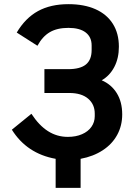

<svg xmlns="http://www.w3.org/2000/svg" viewBox="-20 -750 640 923"><path d="M37 -126.5 131 -203Q167.5 -147 210.8 -119.5Q254 -92 306 -92Q345 -92 374.2 -104.8Q403.5 -117.5 419.5 -140.2Q435.5 -163 435.5 -191.5V-204Q435.5 -248.5 403.5 -275.8Q371.5 -303 313 -303H193.5V-417.5H307Q365.5 -417.5 393 -440Q420.5 -462.5 420.5 -509.5V-531.5Q420.5 -572 391.8 -594Q363 -616 309 -616Q255 -616 219.8 -595.5Q184.5 -575 160 -530L60.5 -593.5Q102 -663.5 162.8 -696.8Q223.5 -730 309 -730Q384.5 -730 439 -705.8Q493.5 -681.5 522.5 -635.5Q551.5 -589.5 551.5 -525.5Q551.5 -470 529.5 -428Q507.5 -386 469 -364Q515.5 -344 541.5 -302Q567.5 -260 567.5 -200Q567.5 -146 543.5 -101.8Q519.5 -57.5 474.2 -27.8Q429 2 367.5 13.5V153H247.5V13.5Q109 -11.5 37 -126.5Z"/></svg>

Font: JuliaMono ExtraBold
Style: Regular
Weight: 800
Monospace: yes
Designer: cormullion
Foundry: corm
Version: Version 0.055; ttfautohint (v1.8.4)